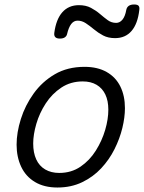

<svg xmlns="http://www.w3.org/2000/svg" viewBox="-20 -817 642 856"><path d="M236 19Q177 19 136 -5.5Q95 -30 74.5 -73.5Q54 -117 54 -172Q54 -226 73 -286.5Q92 -347 130 -400Q168 -453 224.5 -486Q281 -519 357 -519Q415 -519 455.5 -496Q496 -473 516.5 -431.5Q537 -390 537 -335Q537 -294 525.5 -246.5Q514 -199 490.5 -152Q467 -105 431 -66.5Q395 -28 346 -4.5Q297 19 236 19ZM244 -46Q298 -46 339 -74Q380 -102 407.5 -146Q435 -190 449 -238Q463 -286 463 -328Q463 -368 449.5 -396Q436 -424 410.5 -439Q385 -454 349 -454Q295 -454 253.5 -426.5Q212 -399 184 -356Q156 -313 142 -265Q128 -217 128 -177Q128 -136 141.5 -106.5Q155 -77 181.5 -61.5Q208 -46 244 -46ZM247 -645Q219 -645 222 -670Q230 -731 258 -762.5Q286 -794 332 -794Q363 -794 385.5 -782Q408 -770 426 -754.5Q444 -739 460.5 -727Q477 -715 498 -715Q514 -715 526 -729.5Q538 -744 543 -773Q548 -797 578 -797Q593 -797 598 -791Q603 -785 601 -772Q594 -711 566.5 -679Q539 -647 493 -647Q462 -647 439.5 -659Q417 -671 398.5 -686.5Q380 -702 362.5 -713.5Q345 -725 326 -725Q309 -725 297.5 -710Q286 -695 279 -665Q277 -656 269 -650.5Q261 -645 247 -645Z"/></svg>

Font: Playwrite DK Loopet Light
Style: Regular
Weight: 300
Version: Version 1.003